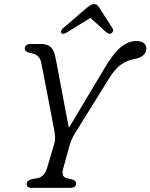

<svg xmlns="http://www.w3.org/2000/svg" viewBox="-20 -914 732 934"><path d="M350.5 -21Q350.5 0 319.5 0H132.5Q110 0 110 -19Q110 -36 135 -42.5L161.5 -47Q196.5 -53.5 209.5 -98.5L243.5 -212.5Q248 -228.5 248 -243.5Q248 -258.5 245 -274Q241 -295 234.5 -329.5Q228 -364 220.2 -404.2Q212.5 -444.5 204.8 -484.5Q197 -524.5 190.8 -557.5Q184.5 -590.5 180.5 -609.5Q172.5 -650 128.5 -656Q101.5 -660.5 100.5 -678Q100.5 -687.5 108.2 -693.8Q116 -700 128 -700H177Q209 -700 225.8 -686Q242.5 -672 249 -638Q254 -614.5 262 -572Q270 -529.5 279.5 -479Q289 -428.5 298.2 -379Q307.5 -329.5 315 -292L486 -578Q532.5 -656.5 568.8 -685.5Q605 -714.5 643 -714.5Q668.5 -714.5 680.2 -703.8Q692 -693 692 -678.5Q692 -658 676.2 -644.5Q660.5 -631 625.5 -625Q599 -620 569 -600Q539 -580 506 -525L345 -266Q326.5 -234.5 320.5 -213.5L287.5 -94.5Q276.5 -54 303.5 -47.5L330 -41.5Q341.5 -38 346 -33Q350.5 -28 350.5 -21ZM304 -755.5Q286.5 -745.5 279 -752.5Q275.5 -756 277 -762.5Q278.5 -769 286 -776L400.5 -874.5Q411.5 -883.5 420 -888.8Q428.5 -894 438.5 -894Q448 -894 453.2 -888.8Q458.5 -883.5 464.5 -874.5L527.5 -776Q531.5 -769 529.5 -762.5Q527.5 -756 522.5 -752.5Q511.5 -745.5 499 -755.5L420 -827Z"/></svg>

Font: Fraunces 9pt SuperSoft Light
Style: Italic
Weight: 300
Italic angle: -16°
Version: Version 1.000;[b76b70a41]